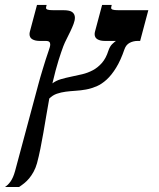

<svg xmlns="http://www.w3.org/2000/svg" viewBox="-71 -560 646 779"><path d="M368.7 -354Q374.5 -371.6 384 -380.9Q393.6 -390.1 399.4 -394H353.5Q335.9 -394 324.5 -400.6Q313 -407.2 313 -421.4Q313 -426.3 314.5 -432.1L343.3 -540H382.3L380.4 -531.7Q379.9 -530.3 379.9 -527.8Q379.9 -523.4 386 -521Q392.1 -518.6 410.2 -518.6H530.8L497.6 -394H488.3Q469.7 -394 455.1 -386.2Q440.4 -378.4 434.1 -360.4Q418.5 -314.9 400.1 -285.2Q381.8 -255.4 361.8 -237.1Q341.8 -218.8 320.6 -209.7Q299.3 -200.7 277.8 -196.8Q256.3 -192.9 235.6 -191.7Q214.8 -190.4 195.8 -188Q176.8 -185.5 159.7 -179.7Q142.6 -173.8 128.9 -160.2Q122.6 -125.5 116.7 -90.3Q110.8 -55.2 105 -21.5Q99.1 12.2 92.8 43.7Q86.4 75.2 79.1 102.5Q73.7 121.6 65.4 136.7Q57.1 151.9 47.4 163.6Q37.6 175.3 26.9 183.8Q16.1 192.4 6.3 198.7H-50.8Q-44.9 194.8 -39.3 189.5Q-33.7 184.1 -28.3 176.5Q-22.9 168.9 -18.3 158.4Q-13.7 147.9 -9.8 133.8L85.4 -220.7Q87.9 -230.5 92.5 -246.3Q97.2 -262.2 102.8 -280.8Q108.4 -299.3 114.5 -318.6Q120.6 -337.9 126.5 -354.5Q129.4 -362.8 131.1 -368.9Q132.8 -375 132.8 -379.9Q132.8 -394 115.7 -394H89.4Q71.8 -394 60.3 -400.6Q48.8 -407.2 48.8 -421.4Q48.8 -426.3 50.3 -432.1L79.1 -540H118.2L116.2 -531.7Q115.7 -530.3 115.7 -527.8Q115.7 -523.4 121.8 -521Q127.9 -518.6 146 -518.6H186.5Q212.9 -518.6 222.9 -510.3Q232.9 -502 232.9 -488.3Q232.9 -477.1 227.5 -462.9Q222.2 -448.7 214.8 -433.3Q207.5 -418 199.5 -402.3Q191.4 -386.7 186 -372.6Q178.2 -352.1 166.7 -315.9Q155.3 -279.8 141.6 -221.7Q156.2 -232.9 176.3 -238.8Q196.3 -244.6 218 -249Q239.7 -253.4 262.5 -258.8Q285.2 -264.2 305.4 -274.9Q325.7 -285.6 342.3 -304.4Q358.9 -323.2 368.7 -354Z"/></svg>

Font: Arian AMU Serif
Style: Bold Italic
Weight: 700
Italic angle: -15°
Designer: Ruben Hakobyan (Tarumian)
Foundry: Ruben Hakobyan (Tarumian)
Version: Version 1.002